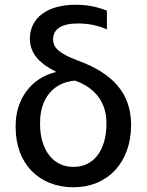

<svg xmlns="http://www.w3.org/2000/svg" viewBox="-20 -780 619 810"><path d="M106 -616C107 -558 140 -516 215 -478L216 -476C113 -452 46 -363 46 -250V-243C46 -91 143 10 290 10C435 10 532 -95 533 -250V-256C532 -383 460 -470 307 -525C229 -555 204 -578 204 -614C204 -657 239 -681 309 -681C354 -681 396 -672 431 -656V-735C389 -752 345 -760 300 -760C180 -760 106 -705 106 -616ZM149 -257V-262C149 -364 204 -432 296 -440C383 -410 429 -346 429 -262V-257C429 -147 375 -75 290 -76C205 -75 149 -147 149 -257Z"/></svg>

Font: Wafeq Medium
Style: Regular
Weight: 500
Designer: Rasmus Andersson & Azza Alameddine
Foundry: Google & TypeTogether
Version: Version 3.000;January 28, 2025;FontCreator 15.0.0.3014 64-bi